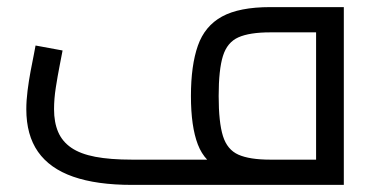

<svg xmlns="http://www.w3.org/2000/svg" viewBox="-20 -520 1073 540"><path d="M351 0Q252 0 186 -23Q120 -46 87 -93Q54 -140 54 -213Q54 -237 57.5 -265Q61 -293 66 -319.5Q71 -346 75 -365.5Q79 -385 80 -392L156 -378Q153 -362 147.5 -334Q142 -306 137 -274Q132 -242 132 -213Q132 -176 143.5 -149Q155 -122 180.5 -104.5Q206 -87 248 -79Q290 -71 351 -71H921L869 -26V-463L910 -429H740Q682 -429 650.5 -415Q619 -401 607 -362.5Q595 -324 595 -250Q595 -176 607 -137.5Q619 -99 650.5 -85Q682 -71 740 -71V-20Q653 -20 604.5 -41.5Q556 -63 536.5 -113.5Q517 -164 517 -250Q517 -336 536.5 -391.5Q556 -447 604.5 -473.5Q653 -500 740 -500H947V0Z"/></svg>

Font: Cairo
Style: Regular
Weight: 400
Designer: Mohamed Gaber, Accademia di Belle Arti di Urbino
Foundry: Kief Type Foundry, Accademia di Belle Arti di Urbino
Version: Version 3.120